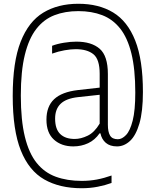

<svg xmlns="http://www.w3.org/2000/svg" viewBox="-20 -769 826 1019"><path d="M413.5 230Q297 230 215.2 183.5Q133.5 137 90.5 29.5Q47.5 -78 47.5 -260Q47.5 -440 89.5 -547.2Q131.5 -654.5 209.5 -701.8Q287.5 -749 396 -749Q504 -749 580.5 -702.8Q657 -656.5 697.8 -553.5Q738.5 -450.5 738.5 -281Q738.5 -177 719.8 -113.2Q701 -49.5 669.8 -20.8Q638.5 8 601 8Q563.5 8 541.5 -11Q519.5 -30 513 -61.5H508.5Q484 -26 447.8 -9Q411.5 8 369 8Q306 8 266.2 -28Q226.5 -64 226.5 -134Q226.5 -204 267.2 -242.5Q308 -281 393.5 -291L509 -304V-377.5Q509 -454 476 -481Q443 -508 381.5 -508Q356 -508 323 -502.2Q290 -496.5 256.5 -484.5V-526Q284 -536.5 319.5 -542.2Q355 -548 385 -548Q465.5 -548 509 -510.2Q552.5 -472.5 552.5 -376V-107Q552.5 -69 564.2 -49.5Q576 -30 605.5 -30Q627.5 -30 649 -52.5Q670.5 -75 684.2 -129Q698 -183 698 -278Q698 -401.5 677.5 -484.8Q657 -568 617.8 -617.5Q578.5 -667 522.5 -688.5Q466.5 -710 396 -710Q325 -710 268.8 -688.2Q212.5 -666.5 172.8 -615.5Q133 -564.5 111.8 -477.8Q90.5 -391 90.5 -262Q90.5 -131 112 -43.2Q133.5 44.5 174.8 95.8Q216 147 276.2 169Q336.5 191 413.5 191Q455.5 191 494 183.8Q532.5 176.5 572 162.5V202Q539.5 214 499 222Q458.5 230 413.5 230ZM272.5 -139.5Q272.5 -84 299.5 -57.8Q326.5 -31.5 376.5 -31.5Q409.5 -31.5 445.2 -48.8Q481 -66 509 -113V-266L394 -253.5Q331 -246.5 301.8 -218.2Q272.5 -190 272.5 -139.5Z"/></svg>

Font: Encode Sans Condensed Condensed ExtraLight
Style: Regular
Weight: 200
Width: 3
Designer: Multiple Designers
Foundry: Impallari Type
Version: Version 3.000; ttfautohint (v1.8.3) -l 8 -r 50 -G 200 -x 14 